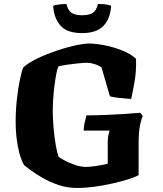

<svg xmlns="http://www.w3.org/2000/svg" viewBox="-20 -937 810 957"><path d="M365 0Q316 0 271.5 -15Q227 -30 191 -51Q155 -72 131 -90Q107 -108 100 -114Q81 -146 69.5 -205Q58 -264 58 -329Q58 -386 64 -441Q70 -496 79 -539Q88 -582 96 -601Q123 -625 167 -646Q211 -667 261 -684Q311 -701 354.5 -710.5Q398 -720 423 -720Q458 -720 503 -711Q548 -702 590 -685Q632 -668 658 -644Q660 -583 651 -531.5Q642 -480 634 -444Q600 -446 570.5 -449.5Q541 -453 528 -457L486 -601Q470 -612 450 -618Q430 -624 416 -624Q396 -624 367 -621Q338 -618 311.5 -614Q285 -610 271 -606Q265 -592 260 -565.5Q255 -539 251 -506.5Q247 -474 245 -442Q243 -410 243 -384Q243 -345 247 -300Q251 -255 257.5 -216.5Q264 -178 272 -156Q275 -152 297.5 -139.5Q320 -127 351 -116Q382 -105 408 -105Q420 -105 442 -107.5Q464 -110 485.5 -114Q507 -118 517 -121V-227Q517 -247 520.5 -263.5Q524 -280 526 -286H397Q397 -303 402 -326Q407 -349 411 -362Q454 -362 504.5 -364Q555 -366 602 -369Q649 -372 678 -375L692 -359Q685 -347 678 -313Q671 -279 671 -224V-64Q653 -54 618 -43Q583 -32 538.5 -22Q494 -12 448.5 -6Q403 0 365 0ZM389 -772Q313 -772 280.5 -810.5Q248 -849 245 -908Q251 -911 270 -914Q289 -917 311 -917Q319 -885 337 -873Q355 -861 389 -861Q424 -861 442.5 -873Q461 -885 468 -917Q498 -917 513 -914Q528 -911 534 -908Q530 -844 495.5 -808Q461 -772 389 -772Z"/></svg>

Font: Texturina Black
Style: Regular
Weight: 900
Designer: Guillermo Torres Carreño
Foundry: Omnibus-Type
Version: Version 1.002; ttfautohint (v1.8.3)